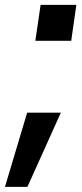

<svg xmlns="http://www.w3.org/2000/svg" viewBox="-52 -564 326 768"><path d="M232.9 -400.9 253.4 -544.4H110.4L89.4 -400.9ZM57.6 183.6 191.4 -113.3H56.6L-32.2 183.6Z"/></svg>

Font: Winston SemiBold
Style: Italic
Weight: 600
Italic angle: -8.13011°
Designer: Vernon Adams, Kim Jin-seong, David Berlow, Cristiano Sobral
Foundry: The Winston Project Authors
Version: Version 3.004